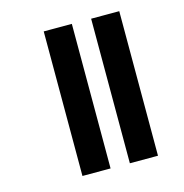

<svg xmlns="http://www.w3.org/2000/svg" viewBox="-95 -710 763 798"><g transform="rotate(-15 286.5 -311.0)"><path d="M367 -622V0H488V-622ZM163 -622V0H284V-622Z"/></g></svg>

Font: Noto Sans ExtraCondensed
Style: Bold Italic
Weight: 700
Width: 2
Italic angle: -12°
Designer: Monotype Design Team
Foundry: Monotype Imaging Inc.
Version: Version 2.013